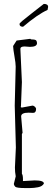

<svg xmlns="http://www.w3.org/2000/svg" viewBox="-20 -954 283 980"><path d="M97.7 -817.4Q79.6 -817.4 79.6 -832Q79.6 -837.9 138.9 -883.5Q198.2 -929.2 203.6 -934.1Q225.6 -934.1 225.6 -918.5Q225.6 -918 222.7 -903.3Q172.4 -880.9 97.7 -817.4ZM97.2 -29.8 157.2 -33.2Q204.1 -33.2 204.1 -17.1Q195.8 -2.4 174.3 1.7Q152.8 5.9 132.8 5.9H109.4Q64.5 5.9 57.6 -1.2Q50.8 -8.3 50.8 -16.1L60.1 -53.2V-55.2Q56.2 -75.2 56.2 -99.1L61 -201.2L55.2 -415L60.1 -613.8Q60.1 -631.8 53.7 -667.2Q47.4 -702.6 46.9 -719.2L64.9 -747.1L134.8 -755.9L138.2 -752.9Q161.6 -752.9 165.3 -746.8Q168.9 -740.7 168.9 -733.9Q168.9 -714.8 132.8 -714.8L106 -716.8Q84 -716.8 84 -705.1L91.8 -535.2L86.9 -410.2L85 -408.2L90.8 -404.8L146 -415Q151.4 -415 157.7 -409.4Q164.1 -403.8 164.1 -397.9Q164.1 -377.9 148.9 -377.9L126 -378.9Q87.9 -378.9 87.9 -359.9L95.2 -275.9L91.8 -270V-66.9Q97.2 -60.5 97.2 -39.1Z"/></svg>

Font: Amatic SC
Style: Regular
Weight: 400
Version: Version 1.004